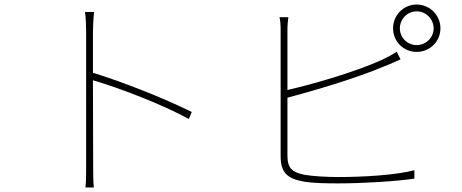

<svg xmlns="http://www.w3.org/2000/svg" viewBox="-20 -810 2040 847"><path d="M826 -316C705 -376 521 -449 390 -489V-669C390 -688 392 -731 395 -757H355C359 -730 360 -690 360 -669V-81C360 -46 360 -8 357 17H394C391 -8 391 -46 391 -81L390 -456C501 -424 700 -348 813 -285Z M1248 -379C1361 -409 1550 -464 1674 -517C1701 -527 1728 -540 1747 -548L1730 -582C1713 -570 1688 -557 1663 -545C1542 -491 1362 -439 1248 -413V-676C1248 -703 1250 -717 1252 -734H1213C1217 -717 1218 -701 1218 -676V-120C1218 -44 1253 -21 1320 -9C1360 -2 1418 -1 1472 -1C1580 -1 1729 -10 1808 -22V-59C1724 -37 1579 -29 1472 -29C1418 -29 1356 -33 1323 -39C1271 -50 1248 -65 1248 -124ZM1818 -611C1777 -611 1744 -644 1744 -685C1744 -726 1777 -760 1818 -760C1859 -760 1893 -726 1893 -685C1893 -644 1859 -611 1818 -611ZM1818 -790C1760 -790 1714 -743 1714 -685C1714 -627 1760 -581 1818 -581C1876 -581 1923 -627 1923 -685C1923 -743 1876 -790 1818 -790Z"/></svg>

Font: Genne Gothic ExtraLight
Style: Regular
Weight: 250
Designer: Ryoko NISHIZUKA (kana & ideographs); Paul D. Hunt (Latin, Greek & Cyrillic); Wenlong ZHANG (bopomofo); Sandoll Communica
Foundry: Adobe Systems Incorporated
Version: Version 1.004;PS 1.004;hotconv 16.6.51;makeotf.lib2.5.65220